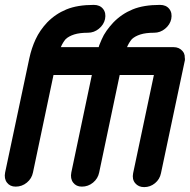

<svg xmlns="http://www.w3.org/2000/svg" viewBox="-20 -756 777 786"><path d="M100 -517Q109 -559 126 -595.5Q143 -632 173 -664Q207 -699 252 -717.5Q297 -736 364 -736Q389 -736 402 -719.5Q415 -703 410 -678Q405 -655 385 -638.5Q365 -622 340 -622Q306 -622 284 -615Q262 -608 249 -596Q237 -582 229 -563H384Q386 -571 389.5 -578.5Q393 -586 396 -594Q404 -613 416.5 -630.5Q429 -648 444 -664Q478 -699 523 -717.5Q568 -736 635 -736Q660 -736 673 -719.5Q686 -703 681 -678Q676 -655 656 -638.5Q636 -622 611 -622Q577 -622 555 -615Q533 -608 520 -596Q508 -582 500 -563H691Q714 -563 728 -546Q734 -539 735 -532Q737 -526 736 -524Q737 -519 737 -515.5Q737 -512 737 -510L639 -47Q634 -22 614.5 -6Q595 10 570 10Q547 10 533.5 -6Q520 -22 525 -47L610 -449H470L386 -50Q381 -25 361 -8.5Q341 8 315 8Q292 8 279.5 -8.5Q267 -25 272 -50L356 -449H199L115 -50Q110 -25 90 -8.5Q70 8 44 8Q21 8 8.5 -8.5Q-4 -25 1 -50Z"/></svg>

Font: VDS
Style: Bold Italic
Weight: 700
Designer: artmaker
Foundry: artmaker
Version: Version 1.000 2009 initial release